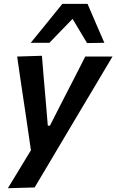

<svg xmlns="http://www.w3.org/2000/svg" viewBox="-20 -796 613 1012"><path d="M21.5 196Q51 147.5 82.2 96.2Q113.5 45 143 -4Q136.5 -50 129.5 -96.8Q122.5 -143.5 116 -189.5L102.5 -279.5Q94.5 -333 86.2 -388.8Q78 -444.5 70.5 -498L201 -502Q205.5 -444.5 210.2 -389.2Q215 -334 220 -276.5L232 -133.5H243L316 -276.5Q345 -333 373 -387.2Q401 -441.5 429.5 -498H573Q549 -458 526.8 -420.5Q504.5 -383 478 -338.2Q451.5 -293.5 414 -231L330.5 -90.5Q274 4.5 234.5 71.2Q195 138 162.5 192ZM439 -569Q420.5 -600.5 401 -632.2Q381.5 -664 362.5 -696.5Q331 -664.5 300.8 -633Q270.5 -601.5 240.5 -570.5H142Q184.5 -622.5 225.8 -673.2Q267 -724 308.5 -775.5H441.5Q463.5 -724.5 485.5 -673Q507.5 -621.5 530 -570.5Z"/></svg>

Font: Commissioner SemiBold
Style: Italic
Weight: 600
Italic angle: -12°
Designer: Kostas Bartsokas
Foundry: Kostas Bartsokas
Version: Version 1.000; ttfautohint (v1.8.3)